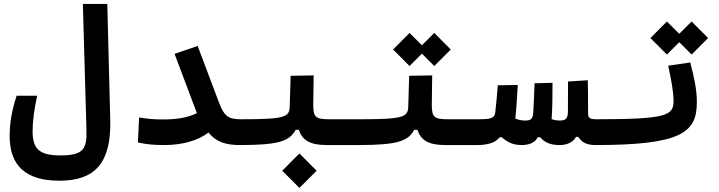

<svg xmlns="http://www.w3.org/2000/svg" viewBox="-20 -713 3556 949"><path d="M273.9 180.2C449.2 180.2 530.8 92.8 524.9 -122.1L510.3 -693.4H389.6L407.2 -73.7C410.2 21 395.5 55.2 278.8 55.2C174.3 55.2 141.1 22.9 141.1 -64.5C141.1 -114.3 148.9 -171.4 163.6 -239.7H62C38.1 -165.5 27.8 -104 27.8 -40.5C27.8 104.5 105.5 180.2 273.9 180.2Z M792 3.9C881.3 3.9 958 -17.6 1010.7 -58.1C1047.9 -10.3 1097.2 3.9 1166 3.9C1192.4 3.9 1208.5 -15.6 1208.5 -67.4C1208.5 -109.9 1196.8 -123.5 1171.9 -123.5C1105 -123.5 1087.4 -140.6 1061.5 -208.5L957 -485.8L842.8 -446.8L953.1 -153.8C907.7 -130.9 850.6 -122.6 786.1 -122.6C735.8 -122.6 710 -126 667.5 -132.3L661.6 -8.8C710.4 1.5 743.2 3.9 792 3.9Z M1166 3.9C1357.9 3.9 1411.1 -15.1 1441.4 -71.3H1457C1473.6 -21.5 1510.3 3.9 1593.3 3.9H1752C1775.4 3.9 1794.4 -16.1 1794.4 -67.9C1794.4 -104.5 1782.7 -123.5 1757.8 -123.5H1610.4C1539.6 -123.5 1528.3 -132.8 1528.3 -195.8L1530.3 -340.3L1416.5 -338.4L1412.1 -189C1410.6 -134.8 1394 -123.5 1171.9 -123.5ZM1460 215.8 1544.9 130.9 1460 45.4 1375 130.9Z M1752 3.9C1943.8 3.9 1997.1 -15.1 2027.3 -71.3H2043C2059.6 -21.5 2096.2 3.9 2179.2 3.9H2337.9C2361.3 3.9 2380.4 -16.1 2380.4 -67.9C2380.4 -104.5 2368.7 -123.5 2343.8 -123.5H2196.3C2125.5 -123.5 2114.3 -132.8 2114.3 -195.8L2116.2 -340.3L2002.4 -338.4L1998 -189C1996.6 -134.8 1980 -123.5 1757.8 -123.5ZM2126.5 -386.7 2208 -468.3 2126.5 -550.3 2065.4 -489.3 2004.4 -550.3 1922.9 -468.3 2004.4 -386.7 2065.4 -447.8Z M2559.6 3.9C2594.7 3.9 2626 -8.3 2637.7 -34.7H2649.9C2671.4 -9.3 2700.2 3.9 2745.1 3.9C2781.2 3.9 2811.5 -7.8 2827.1 -36.6H2838.4C2856.4 -6.8 2883.8 3.9 2923.8 3.9C2947.3 3.9 2966.3 -16.1 2966.3 -67.9C2966.3 -104.5 2954.6 -123.5 2929.7 -123.5C2892.6 -123.5 2886.7 -130.4 2886.7 -156.2C2886.7 -205.1 2886.7 -253.9 2885.3 -316.4L2787.6 -310.1C2787.1 -251 2787.1 -204.1 2787.1 -163.6C2787.1 -128.9 2778.3 -117.2 2746.6 -117.2C2732.9 -117.2 2719.7 -119.6 2706.5 -124C2710.4 -177.7 2710.9 -241.7 2710.9 -303.7L2622.1 -301.3C2620.1 -248.5 2618.7 -197.8 2615.7 -156.7C2613.8 -123.5 2603 -117.2 2574.7 -117.2C2559.6 -117.2 2543.9 -120.1 2526.9 -127C2532.7 -181.2 2536.1 -236.3 2539.1 -293L2440.4 -291.5C2436.5 -242.2 2432.6 -196.3 2428.2 -159.7C2424.8 -129.9 2411.1 -123.5 2343.8 -123.5L2337.9 3.9C2390.6 3.9 2430.2 -7.8 2449.2 -34.7H2460.4C2489.7 -7.8 2518.6 3.9 2559.6 3.9Z M2923.8 3.9C3354 3.9 3424.3 -60.5 3424.3 -208.5C3424.3 -267.6 3412.1 -326.2 3391.6 -404.3L3282.7 -388.2C3298.8 -314 3309.1 -256.8 3309.1 -214.4C3309.1 -143.1 3279.3 -123.5 2929.7 -123.5C2915 -123.5 2900.4 -111.8 2900.4 -66.4C2900.4 -16.1 2907.2 3.9 2923.8 3.9ZM3398.4 -443.4 3480 -524.9 3398.4 -606.9 3337.4 -545.9 3276.4 -606.9 3194.8 -524.9 3276.4 -443.4 3337.4 -504.4Z"/></svg>

Font: Cascadia Mono SemiBold
Style: Regular
Weight: 600
Monospace: yes
Designer: Aaron Bell
Foundry: Saja Typeworks
Version: Version 2404.023